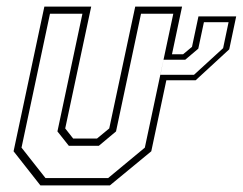

<svg xmlns="http://www.w3.org/2000/svg" viewBox="-20 -560 734 580"><path d="M117.5 -22H306.5L417.5 -114L503.5 -518.5H406L330.5 -163L278.5 -119.5H188L153.5 -163L229 -518.5H131L45 -114ZM596 -493 579 -413 539.5 -379.5H474L464.5 -334H566L654 -414.5L670.5 -493ZM579.5 -510.5H693.5L672.5 -411L571 -317.5H482.5L437 -103L312 0H102L21 -103L114 -540H255.5L177 -172L201 -141.5H273L310 -172L388.5 -540H530L499.5 -396H533L560 -418.5Z"/></svg>

Font: Tourney Thin ExtraLight
Style: Italic
Weight: 250
Italic angle: -12°
Version: Version 1.015